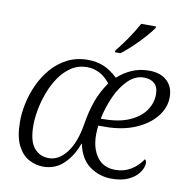

<svg xmlns="http://www.w3.org/2000/svg" viewBox="-85 -850 943 945"><g transform="rotate(10 387.0 -378.0)"><path d="M191 10Q154 10 119.5 -8.5Q85 -27 63 -70.5Q41 -114 41 -191Q41 -232 51 -280Q61 -328 82.5 -375Q104 -422 137 -460.5Q170 -499 215.5 -522.5Q261 -546 319 -546Q360 -546 395.5 -532Q431 -518 468 -483Q498 -511 537.5 -528.5Q577 -546 624 -546Q681 -546 713.5 -516Q746 -486 746 -434Q746 -382 709.5 -336.5Q673 -291 608 -263.5Q543 -236 456 -236H424Q421 -213 421 -190Q421 -122 452.5 -79Q484 -36 544 -36Q587 -36 621.5 -57Q656 -78 679 -113Q690 -105 686 -85Q683 -65 666 -43Q649 -21 616 -5.5Q583 10 533 10Q472 10 423.5 -25Q375 -60 360 -134H358Q335 -70 293 -30Q251 10 191 10ZM211 -36Q261 -36 300 -86.5Q339 -137 354 -229Q365 -297 383.5 -348.5Q402 -400 436 -449Q410 -482 380.5 -496Q351 -510 321 -510Q277 -510 242.5 -487.5Q208 -465 183 -428.5Q158 -392 141.5 -348.5Q125 -305 117 -261.5Q109 -218 109 -183Q109 -104 137.5 -70Q166 -36 211 -36ZM443 -272Q521 -272 573 -295Q625 -318 651 -355.5Q677 -393 677 -436Q677 -473 657.5 -490.5Q638 -508 605 -508Q562 -508 526.5 -473.5Q491 -439 466.5 -385Q442 -331 430 -272ZM441 -606 444 -617Q469 -647 496.5 -687Q524 -727 545 -766H619L618 -757Q603 -736 578 -708Q553 -680 524.5 -653Q496 -626 470 -606Z"/></g></svg>

Font: Noto Serif Light
Style: Italic
Weight: 300
Italic angle: -12°
Designer: Monotype Design Team
Foundry: Monotype Imaging Inc.
Version: Version 2.013